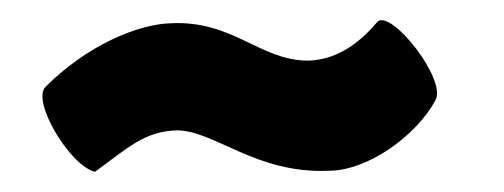

<svg xmlns="http://www.w3.org/2000/svg" viewBox="-20 -396 499 190"><path d="M74 -226C107 -250 123 -266 155 -267C192 -267 233 -224 305 -227C345 -227 393 -263 411 -297C422 -317 369 -385 354 -375C338 -356 316 -337 285 -336C237 -336 211 -376 149 -373C116 -372 66 -351 25 -310C11 -296 49 -232 74 -226Z"/></svg>

Font: Lilita 2
Style: Regular
Weight: 400
Designer: Juan Montoreano
Foundry: Juan Montoreano
Version: Version 2.001